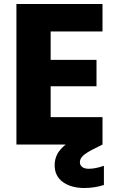

<svg xmlns="http://www.w3.org/2000/svg" viewBox="-20 -722 581 959"><path d="M499 106V202Q452 217 401 217Q336 217 294.5 187.5Q253 158 253 103Q253 74 265.5 49Q278 24 308 0H62V-702H492V-565H233V-423H462V-291H233V-137H492V0L446 23Q409 42 394 56.5Q379 71 379 88Q379 103 390.5 112Q402 121 423 121Q457 121 499 106Z"/></svg>

Font: Poppins A&M
Style: Bold-A&M
Weight: 700
Designer: Ninad Kale (Devanagari), Jonny Pinhorn (Latin)
Foundry: Indian Type Foundry
Version: 4.004